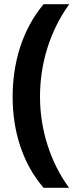

<svg xmlns="http://www.w3.org/2000/svg" viewBox="-20 -734 379 912"><path d="M40 -274C40 -113 86 41 187 158H308C218 35 170 -120 170 -275C170 -433 218 -589 309 -714H187C86 -593 40 -437 40 -274Z"/></svg>

Font: Noto Kufi Arabic
Style: Bold
Weight: 700
Designer: Monotype Design Team, David Williams, Khaled Hosny
Foundry: Google LLC
Version: Version 2.109